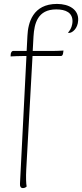

<svg xmlns="http://www.w3.org/2000/svg" viewBox="-20 -760 419 980"><path d="M271 -740C147 -740 123 -643 120 -577L116 -500H47C41 -500 37 -494 35 -486L34 -472C47 -473 81 -474 94 -474H115L82 178C81 192 86 200 97 200C106 200 112 196 116 192C113 176 112 145 114 105L146 -474H291C297 -474 301 -480 302 -488L304 -502C294 -501 262 -500 252 -500H147L151 -574C155 -640 172 -712 267 -712C315 -712 352 -696 350 -648C349 -635 346 -615 327 -593C329 -592 331 -592 333 -592C348 -592 377 -613 379 -656C382 -711 333 -740 271 -740Z"/></svg>

Font: Arima Koshi Thin
Style: Regular
Weight: 250
Designer: Joana Correia and Natanael Gama
Foundry: NDISCOVER
Version: Version 1.019;PS 001.019;hotconv 1.0.88;makeotf.lib2.5.64775